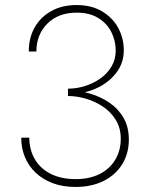

<svg xmlns="http://www.w3.org/2000/svg" viewBox="-20 -730 590 760"><path d="M249 -357Q307 -357 357 -378.5Q407 -400 438.5 -439.5Q470 -479 470 -531Q470 -578 448.5 -618.5Q427 -659 385 -684.5Q343 -710 283 -710Q226 -710 183.5 -686.5Q141 -663 117.5 -622Q94 -581 94 -526H124Q124 -593 167.5 -636.5Q211 -680 284 -680Q334 -680 368.5 -659Q403 -638 420.5 -603.5Q438 -569 438 -529Q438 -495 421.5 -467Q405 -439 377.5 -419.5Q350 -400 316.5 -389.5Q283 -379 249 -379ZM279 10Q342 10 389.5 -13.5Q437 -37 463.5 -79.5Q490 -122 490 -178Q490 -227 469 -263.5Q448 -300 412.5 -324Q377 -348 334.5 -360Q292 -372 249 -372V-350Q283 -350 319.5 -339.5Q356 -329 387.5 -308Q419 -287 438.5 -255Q458 -223 458 -181Q458 -134 436 -97.5Q414 -61 374 -41Q334 -21 279 -21Q222 -21 180.5 -42Q139 -63 117.5 -100.5Q96 -138 96 -185H64Q64 -144 78.5 -108.5Q93 -73 121 -46.5Q149 -20 188.5 -5Q228 10 279 10Z"/></svg>

Font: Jost ExtraLight
Style: Regular
Weight: 250
Version: Version 3.710